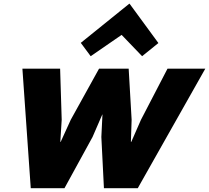

<svg xmlns="http://www.w3.org/2000/svg" viewBox="-20 -992 1102 1012"><path d="M862.8 -629.9H1062L706.1 0H527.8L514.2 -270L520 -388.2H519L467.8 -270L319.8 0H142.1L98.1 -629.9H296.9L305.2 -360.8L297.9 -244.1H299.8L353 -360.8L502 -629.9H658.2L673.8 -360.8L669.9 -244.1H671.9L723.1 -360.8ZM663.1 -972.2 814.9 -765.1 729 -695.8 621.1 -808.1 458 -695.8 405.8 -766.1 661.1 -972.2Z"/></svg>

Font: Sinkin Sans 800 Black Italic
Style: Regular
Weight: 900
Italic angle: -112°
Designer: Keith Bates
Foundry: K-Type
Version: Sinkin Sans (version 1.0)  by Keith Bates   •   © 2014   www